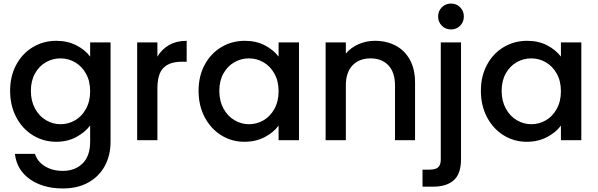

<svg xmlns="http://www.w3.org/2000/svg" viewBox="-20 -790 3371 1082"><path d="M297 -560Q361 -560 410.5 -534.5Q460 -509 488 -471V-551H603V9Q603 85 571 144.5Q539 204 478.5 238Q418 272 334 272Q222 272 148 219.5Q74 167 64 77H177Q190 120 232.5 146.5Q275 173 334 173Q403 173 445.5 131Q488 89 488 9V-83Q459 -44 409.5 -17.5Q360 9 297 9Q225 9 165.5 -27.5Q106 -64 71.5 -129.5Q37 -195 37 -278Q37 -361 71.5 -425Q106 -489 165.5 -524.5Q225 -560 297 -560ZM488 -276Q488 -333 464.5 -375Q441 -417 403 -439Q365 -461 321 -461Q277 -461 239 -439.5Q201 -418 177.5 -376.5Q154 -335 154 -278Q154 -221 177.5 -178Q201 -135 239.5 -112.5Q278 -90 321 -90Q365 -90 403 -112Q441 -134 464.5 -176.5Q488 -219 488 -276Z M867 -471Q892 -513 933.5 -536.5Q975 -560 1032 -560V-442H1003Q936 -442 901.5 -408Q867 -374 867 -290V0H753V-551H867Z M1099 -278Q1099 -361 1133.5 -425Q1168 -489 1227.5 -524.5Q1287 -560 1359 -560Q1424 -560 1472.5 -534.5Q1521 -509 1550 -471V-551H1665V0H1550V-82Q1521 -43 1471 -17Q1421 9 1357 9Q1286 9 1227 -27.5Q1168 -64 1133.5 -129.5Q1099 -195 1099 -278ZM1550 -276Q1550 -333 1526.5 -375Q1503 -417 1465 -439Q1427 -461 1383 -461Q1339 -461 1301 -439.5Q1263 -418 1239.5 -376.5Q1216 -335 1216 -278Q1216 -221 1239.5 -178Q1263 -135 1301.5 -112.5Q1340 -90 1383 -90Q1427 -90 1465 -112Q1503 -134 1526.5 -176.5Q1550 -219 1550 -276Z M2093 -560Q2158 -560 2209.5 -533Q2261 -506 2290 -453Q2319 -400 2319 -325V0H2206V-308Q2206 -382 2169 -421.5Q2132 -461 2068 -461Q2004 -461 1966.5 -421.5Q1929 -382 1929 -308V0H1815V-551H1929V-488Q1957 -522 2000.5 -541Q2044 -560 2093 -560Z M2522 -624Q2491 -624 2470 -645Q2449 -666 2449 -697Q2449 -728 2470 -749Q2491 -770 2522 -770Q2552 -770 2573 -749Q2594 -728 2594 -697Q2594 -666 2573 -645Q2552 -624 2522 -624ZM2578 108Q2578 189 2537.5 225.5Q2497 262 2420 262H2361V166H2400Q2435 166 2449.5 152.5Q2464 139 2464 108V-551H2578Z M2690 -278Q2690 -361 2724.5 -425Q2759 -489 2818.5 -524.5Q2878 -560 2950 -560Q3015 -560 3063.5 -534.5Q3112 -509 3141 -471V-551H3256V0H3141V-82Q3112 -43 3062 -17Q3012 9 2948 9Q2877 9 2818 -27.5Q2759 -64 2724.5 -129.5Q2690 -195 2690 -278ZM3141 -276Q3141 -333 3117.5 -375Q3094 -417 3056 -439Q3018 -461 2974 -461Q2930 -461 2892 -439.5Q2854 -418 2830.5 -376.5Q2807 -335 2807 -278Q2807 -221 2830.5 -178Q2854 -135 2892.5 -112.5Q2931 -90 2974 -90Q3018 -90 3056 -112Q3094 -134 3117.5 -176.5Q3141 -219 3141 -276Z"/></svg>

Font: MSTAGE Medium
Style: Regular
Weight: 500
Designer: Ninad Kale (Devanagari), Jonny Pinhorn (Latin)
Foundry: Indian Type Foundry
Version: 4.004